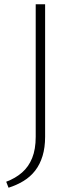

<svg xmlns="http://www.w3.org/2000/svg" viewBox="-20 -678 363 898"><path d="M147 -38V-658H191V-38Q191 12 179 51.5Q167 91 144.5 120Q122 149 90 168.5Q58 188 20 200L9 172Q52 156 83 129Q114 102 130.5 61Q147 20 147 -38Z"/></svg>

Font: Ysabeau Infant ExtraLight
Style: Regular
Weight: 250
Designer: Christian Thalmann (Catharsis Fonts)
Version: Version 2.001;gftools[0.9.30]; featfreeze: ss01,ss02,lnum